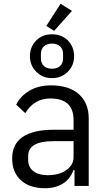

<svg xmlns="http://www.w3.org/2000/svg" viewBox="-20 -976 566 1008"><path d="M264.2 -814 357.9 -918.9 297.9 -956.1 223.1 -839.8ZM252.9 -565.9Q302.7 -565.9 335.9 -599.1Q369.1 -632.3 369.1 -681.2Q369.1 -729.5 335.9 -764.2Q302.7 -795.9 252.9 -795.9Q202.6 -795.9 170.9 -764.2Q137.2 -730.5 137.2 -681.2Q137.2 -631.3 170.9 -599.1Q202.6 -565.9 252.9 -565.9ZM194.8 -669.9V-691.9Q194.8 -718.3 210.2 -732.7Q225.6 -747.1 252.9 -747.1Q280.3 -747.1 295.7 -732.7Q311 -718.3 311 -691.9V-669.9Q311 -643.6 295.7 -629.4Q280.3 -615.2 252.9 -615.2Q225.6 -615.2 210.2 -629.4Q194.8 -643.6 194.8 -669.9ZM248 -527.8Q341.8 -527.8 393.8 -481.9Q445.8 -436 445.8 -354V0H371.1V-84H366.2Q349.1 -36.6 310.3 -12.2Q271.5 12.2 216.8 12.2Q135.7 12.2 89.8 -29.5Q43.9 -71.3 43.9 -144Q43.9 -294.9 264.2 -294.9H366.2V-346.2Q366.2 -459 244.1 -459Q158.7 -459 112.8 -381.8L64.9 -426.8Q87.4 -471.7 134.5 -499.8Q181.6 -527.8 248 -527.8ZM366.2 -149.9V-234.9H259.8Q127.9 -234.9 127.9 -157.2V-136.2Q127.9 -98.6 155.3 -77.4Q182.6 -56.2 230 -56.2Q290.5 -56.2 328.1 -83Q366.2 -110.4 366.2 -149.9Z"/></svg>

Font: Plexus Sans
Style: Regular
Weight: 400
Version: Version 2.001;PS 002.001;hotconv 1.0.70;makeotf.lib2.5.58329